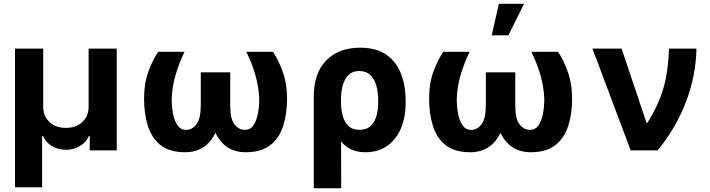

<svg xmlns="http://www.w3.org/2000/svg" viewBox="-20 -806 3805 1029"><path d="M60.4 197.8V-545.5H211.6V-232.2Q212 -182.9 245.6 -151.8Q279.1 -120.7 333.1 -120.7Q387.8 -120.7 421.3 -151.8Q454.9 -182.9 454.9 -232.2V-545.5H605.8V0H460.9V-77.4H456.7Q440.3 -41.9 407.3 -22.5Q374.3 -3.2 333.1 -3.2Q292.3 -3.2 259.4 -22.5Q226.6 -41.9 209.9 -77.4H205.6V197.8Z M1300.1 -528.4H1443.2Q1473 -483.7 1495.7 -420.1Q1518.5 -356.5 1518.5 -277Q1518.5 -196.4 1497.7 -131.2Q1476.9 -66.1 1428.4 -28.1Q1380 9.9 1296.9 9.9Q1185 9.9 1134.6 -94.1Q1084.2 9.9 972.3 9.9Q888.8 9.9 840.7 -28.2Q792.6 -66.4 772.4 -131.6Q752.1 -196.7 752.1 -277Q751.8 -358.3 775 -421.7Q798.3 -485.1 827.8 -528.4H969.1Q938.9 -465.9 920.8 -403.9Q902.7 -342 900.2 -277Q900.2 -235.1 907.3 -196.9Q914.4 -158.7 931.3 -134.4Q948.2 -110.1 977.3 -110.1Q1009.9 -110.1 1032.8 -139.9Q1055.8 -169.7 1056.1 -242.2V-418.3H1213.8V-242.2Q1213.4 -169.7 1236.3 -139.9Q1259.2 -110.1 1292.6 -110.1Q1321.4 -110.1 1338.1 -133.9Q1354.8 -157.7 1362 -195.8Q1369.3 -234 1369.3 -277Q1366.5 -342 1348.5 -404.1Q1330.6 -466.3 1300.1 -528.4Z M1661.6 203.1V-288.4Q1661.9 -415.1 1728.9 -482.8Q1795.8 -550.4 1909.1 -550.4Q1998.6 -550.4 2052.4 -511.5Q2106.2 -472.7 2130.1 -408.2Q2154.1 -343.8 2154.1 -267V-257.1Q2154.1 -176.8 2128.2 -116.8Q2102.3 -56.8 2054.2 -23.4Q2006 9.9 1938.6 9.9Q1894.2 9.9 1862.4 -5.1Q1830.6 -20.2 1807.9 -47.9L1808.6 203.1ZM1807.5 -251.8Q1808.2 -219.1 1816.6 -186.6Q1824.9 -154.1 1846.2 -132.3Q1867.5 -110.4 1907 -110.4Q1946 -110.4 1967.9 -132.1Q1989.7 -153.8 1998.4 -187.5Q2007.1 -221.2 2006.7 -257.1V-267Q2007.1 -309.3 1997.3 -345.3Q1987.6 -381.4 1965.2 -403.4Q1942.8 -425.4 1904.8 -425.4Q1869.3 -425.4 1848 -404.5Q1826.7 -383.5 1817.1 -349.3Q1807.5 -315 1807.5 -274.5Z M2827.8 -528.4H2970.9Q3000.7 -483.7 3023.4 -420.1Q3046.2 -356.5 3046.2 -277Q3046.2 -196.4 3025.4 -131.2Q3004.6 -66.1 2956.1 -28.1Q2907.7 9.9 2824.6 9.9Q2712.7 9.9 2662.3 -94.1Q2611.9 9.9 2500 9.9Q2416.5 9.9 2368.4 -28.2Q2320.3 -66.4 2300.1 -131.6Q2279.8 -196.7 2279.8 -277Q2279.5 -358.3 2302.7 -421.7Q2326 -485.1 2355.5 -528.4H2496.8Q2466.6 -465.9 2448.5 -403.9Q2430.4 -342 2427.9 -277Q2427.9 -235.1 2435 -196.9Q2442.1 -158.7 2459 -134.4Q2475.9 -110.1 2505 -110.1Q2537.6 -110.1 2560.5 -139.9Q2583.5 -169.7 2583.8 -242.2V-418.3H2741.5V-242.2Q2741.1 -169.7 2764 -139.9Q2786.9 -110.1 2820.3 -110.1Q2849.1 -110.1 2865.8 -133.9Q2882.5 -157.7 2889.7 -195.8Q2897 -234 2897 -277Q2894.2 -342 2876.2 -404.1Q2858.3 -466.3 2827.8 -528.4ZM2615.4 -616.8 2653.4 -785.5H2788.7L2704.5 -616.8Z M3360.1 0 3155.2 -545.5H3311.4L3444.6 -148.4H3450.3Q3493.6 -219.1 3517.2 -279.3Q3540.8 -339.5 3551.5 -402.7Q3562.1 -465.9 3565.7 -545.5H3712.7Q3709.9 -401.3 3656.6 -260.7Q3603.3 -120 3504.3 0Z"/></svg>

Font: Inter UI
Style: Bold
Weight: 700
Designer: Rasmus Andersson
Foundry: rsms
Version: 3.2;8d6f07862